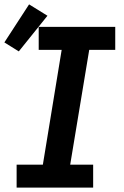

<svg xmlns="http://www.w3.org/2000/svg" viewBox="-47 -858 567 878"><path d="M29 0V-105H149L235 -630H130V-735H480V-630H361L274 -105H379V0ZM39 -623 -27 -664 86 -838 170 -786Z"/></svg>

Font: Iosevka Curly Slab XBdObl
Style: Regular
Weight: 800
Italic angle: -9°
Monospace: yes
Designer: Belleve Invis
Foundry: Belleve Invis
Version: Version 11.1.0; ttfautohint (v1.8.3)